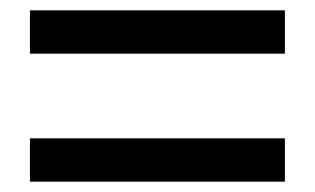

<svg xmlns="http://www.w3.org/2000/svg" viewBox="-20 -557 610 372"><path d="M38 -453H532V-537H38ZM38 -289V-205H532V-289Z"/></svg>

Font: Kinto Sans Med
Style: Regular
Weight: 500
Designer: Authors: Ryoko NISHIZUKA  (kana & ideographs); Paul D. Hunt (Latin, Greek & Cyrillic); Wenlong ZHANG  (bopomofo); Sandol
Foundry: Adobe Systems Incorporated, ookami Inc.
Version: Version 0.001